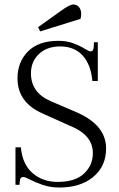

<svg xmlns="http://www.w3.org/2000/svg" viewBox="-20 -824 532 856"><path d="M159 -684 150 -703 248 -773Q290 -804 307 -804Q322 -804 332 -792.5Q342 -781 342 -762Q342 -750 339 -740ZM245 12Q204 12 169.5 0Q135 -12 113.5 -23.5Q92 -35 84 -35Q69 -35 68 -14L67 0H49V-167H73Q80 -91 125.5 -52Q171 -13 237 -13Q315 -13 354.5 -50Q394 -87 394 -142Q394 -223 290 -264L170 -318Q58 -367 58 -475Q58 -547 104.5 -594.5Q151 -642 241 -642Q279 -642 309.5 -630Q340 -618 358 -606.5Q376 -595 384 -595Q397 -595 398 -616L399 -636H416V-463H392Q385 -537 348 -577Q311 -617 248 -617Q190 -617 154 -583.5Q118 -550 118 -497Q118 -411 206 -373L327 -321Q453 -264 453 -162Q453 -83 396 -35.5Q339 12 245 12Z"/></svg>

Font: Arapey Thin
Style: Regular
Weight: 100
Designer: Eduardo Rodriguez Tunni
Foundry: Eduardo Rodriguez Tunni
Version: Version 4.000;hotconv 1.0.109;makeotfexe 2.5.65596